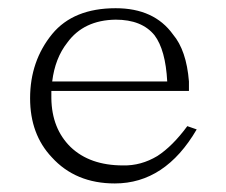

<svg xmlns="http://www.w3.org/2000/svg" viewBox="-20 -503 540 458"><path d="M103.5 -127.9Q51.8 -182.6 51.8 -268.6Q51.8 -357.4 104.5 -421.9Q155.3 -483.4 255.9 -483.4Q347.7 -483.4 392.6 -420.9Q424.8 -382.8 430.7 -308.6V-286.1H102.5V-268.6Q103.5 -196.3 148.4 -152.3Q194.3 -108.4 273.4 -108.4Q316.4 -107.4 355.5 -130.9Q391.6 -154.3 426.8 -202.1L449.2 -194.3Q374 -65.4 253.9 -65.4Q160.2 -65.4 103.5 -127.9ZM140.6 -401.4Q111.3 -364.3 104.5 -308.6H378.9Q375 -383.8 348.6 -418.9Q318.4 -456.1 255.9 -456.1Q179.7 -455.1 140.6 -401.4Z"/></svg>

Font: BabelStone Sani Yi
Style: Regular
Weight: 400
Designer: Andrew West
Foundry: BabelStone
Version: Version 1.00 November 22, 2015, initial release